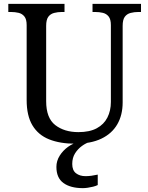

<svg xmlns="http://www.w3.org/2000/svg" viewBox="-20 -734 765 994"><path d="M370 10Q291 10 234.5 -12.5Q178 -35 148 -85Q118 -135 118 -216V-604Q118 -634 106.5 -648.5Q95 -663 76.5 -667.5Q58 -672 36 -672H23V-714H314V-672H301Q279 -672 260 -667Q241 -662 230 -647Q219 -632 219 -600V-210Q219 -123 266 -86.5Q313 -50 386 -50Q444 -50 481 -70Q518 -90 536 -125.5Q554 -161 554 -206V-604Q554 -634 542.5 -648.5Q531 -663 512.5 -667.5Q494 -672 472 -672H459V-714H710V-672H697Q675 -672 656 -667Q637 -662 626 -647Q615 -632 615 -600V-204Q615 -138 587 -90Q559 -42 504.5 -16Q450 10 370 10ZM409 240Q345 240 308.5 213.5Q272 187 272 130Q272 99 289 72Q306 45 332.5 26Q359 7 390 0H447Q426 6 404.5 21.5Q383 37 368.5 60Q354 83 354 115Q354 148 373.5 163Q393 178 423 178Q437 178 452.5 176Q468 174 486 170V224Q476 229 462 232.5Q448 236 434 238Q420 240 409 240Z"/></svg>

Font: Noto Serif Telugu
Style: Regular
Weight: 400
Designer: Jelle Bosma - Monotype Design Team
Foundry: Monotype Imaging Inc.
Version: Version 2.003